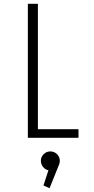

<svg xmlns="http://www.w3.org/2000/svg" viewBox="-20 -720 490 1003"><path d="M178 -45H390V0H125.5V-700H178ZM292.5 120Q292.5 132.5 287 143.5L239 263L207 249L233 169.5Q216 166 204.8 152Q193.5 138 193.5 120Q193.5 100 208 85.5Q222.5 71 243 71Q263.5 71 278 85.5Q292.5 100 292.5 120Z"/></svg>

Font: League Mono Condensed UltraLight
Style: Regular
Weight: 200
Width: 1
Designer: Tyler Finck
Foundry: The League of Moveable Type / Tyler Finck
Version: Version 2.210